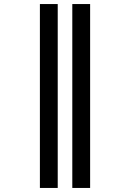

<svg xmlns="http://www.w3.org/2000/svg" viewBox="-20 -746 640 948"><path d="M265 -726V182H177V-726ZM425 -726V182H337V-726Z"/></svg>

Font: JuliaMono
Style: Bold
Weight: 700
Monospace: yes
Designer: cormullion
Foundry: corm
Version: Version 0.055; ttfautohint (v1.8.4)